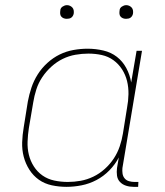

<svg xmlns="http://www.w3.org/2000/svg" viewBox="-20 -717 640 745"><path d="M238 8Q209 8 181 2Q153 -4 131 -19.5Q109 -35 94 -58.5Q79 -82 72 -109Q65 -136 66 -165Q67 -194 72 -223L88 -323Q93 -350 102 -377Q111 -404 126.5 -428.5Q142 -453 164 -473Q186 -493 211.5 -505.5Q237 -518 265 -523Q293 -528 320 -528Q351 -528 381 -521Q411 -514 433.5 -496.5Q456 -479 470 -453Q484 -427 489 -397L510 -520H531L455 -65Q454 -54 455.5 -43.5Q457 -33 463.5 -25Q470 -17 480.5 -14Q491 -11 502 -11H517L516 8H498Q483 8 469 3.5Q455 -1 445.5 -11Q436 -21 434 -35.5Q432 -50 434 -65L441 -106Q427 -79 404.5 -56Q382 -33 354.5 -18.5Q327 -4 297 2Q267 8 238 8ZM243 -11Q268 -11 293 -15.5Q318 -20 342 -31.5Q366 -43 386.5 -61.5Q407 -80 421.5 -102Q436 -124 444.5 -149Q453 -174 457 -199L473 -299Q478 -325 478.5 -351.5Q479 -378 473 -402.5Q467 -427 453.5 -448Q440 -469 420 -483.5Q400 -498 375 -503.5Q350 -509 323 -509Q298 -509 272.5 -504.5Q247 -500 223.5 -488.5Q200 -477 179.5 -458.5Q159 -440 144 -417.5Q129 -395 121 -370Q113 -345 109 -320L92 -220Q88 -194 87 -167.5Q86 -141 92 -116.5Q98 -92 111.5 -71Q125 -50 145 -36Q165 -22 190.5 -16.5Q216 -11 243 -11ZM469 -644Q463 -644 457.5 -646Q452 -648 448 -652.5Q444 -657 443.5 -663.5Q443 -670 444 -676Q444 -681 446.5 -685Q449 -689 453 -691.5Q457 -694 461 -695.5Q465 -697 470 -697Q476 -697 481.5 -694.5Q487 -692 491 -687.5Q495 -683 496 -676.5Q497 -670 496 -664Q495 -659 492.5 -655Q490 -651 486.5 -648.5Q483 -646 478.5 -645Q474 -644 469 -644ZM239 -644Q233 -644 227.5 -646Q222 -648 218 -652.5Q214 -657 213.5 -663.5Q213 -670 214 -676Q214 -681 216.5 -685Q219 -689 223 -691.5Q227 -694 231 -695.5Q235 -697 240 -697Q246 -697 251.5 -694.5Q257 -692 261 -687.5Q265 -683 266 -676.5Q267 -670 266 -664Q265 -659 262.5 -655Q260 -651 256.5 -648.5Q253 -646 248.5 -645Q244 -644 239 -644Z"/></svg>

Font: Iosevka Thin Extended
Style: Italic
Weight: 100
Width: 7
Italic angle: -9°
Monospace: yes
Designer: Belleve Invis
Foundry: Belleve Invis
Version: Version 32.5.0; ttfautohint (v1.8.4)